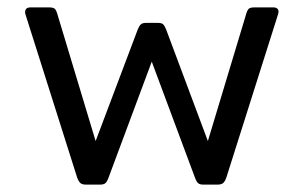

<svg xmlns="http://www.w3.org/2000/svg" viewBox="-20 -500 822 520"><path d="M189 -19 49 -461Q48 -463 48 -467Q48 -480 63 -480H112Q124 -480 128 -476.5Q132 -473 135 -463L239 -118L353 -420Q357 -430 361.5 -434Q366 -438 375 -438H408Q418 -438 422 -434Q426 -430 430 -420L543 -118L647 -463Q650 -473 654 -476.5Q658 -480 670 -480H720Q729 -480 732.5 -475Q736 -470 733 -461L593 -19Q589 -8 584 -4Q579 0 569 0H531Q521 0 516.5 -4Q512 -8 508 -19L391 -333L274 -19Q270 -8 265.5 -4Q261 0 251 0H213Q203 0 198 -4Q193 -8 189 -19Z"/></svg>

Font: Mitr Light
Style: Regular
Weight: 300
Designer: Thanarat Vachiruckul
Foundry: Cadson Demak
Version: Version 1.002